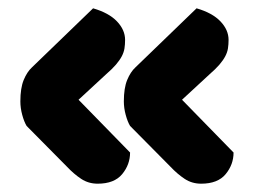

<svg xmlns="http://www.w3.org/2000/svg" viewBox="-20 -461 614 462"><path d="M542 -94Q542 -65 523 -42Q504 -19 464 -19Q442 -19 424.5 -30.5Q407 -42 390 -60L293 -158Q287 -168 282.5 -184.5Q278 -201 278 -217Q278 -249 286 -268.5Q294 -288 306 -299L453 -441Q491 -430 510.5 -409.5Q530 -389 530 -365Q530 -354 528.5 -344.5Q527 -335 522 -325.5Q517 -316 508 -305.5Q499 -295 484 -282L418 -221ZM293 -94Q293 -65 274 -42Q255 -19 215 -19Q193 -19 175.5 -30.5Q158 -42 141 -60L44 -158Q38 -168 33.5 -184.5Q29 -201 29 -217Q29 -249 37 -268.5Q45 -288 57 -299L204 -441Q242 -430 261.5 -409.5Q281 -389 281 -365Q281 -354 279.5 -344.5Q278 -335 273 -325.5Q268 -316 259 -305.5Q250 -295 235 -282L169 -221Z"/></svg>

Font: Baloo Thambi
Style: Regular
Weight: 400
Designer: Aadarsh Rajan and Ek Type
Foundry: Ek Type
Version: Version 1.443;PS 1.000;hotconv 16.6.51;makeotf.lib2.5.65220;